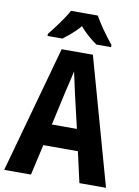

<svg xmlns="http://www.w3.org/2000/svg" viewBox="-100 -1093 774 1066"><g transform="rotate(10 287.0 -560.0)"><path d="M363 -1027H212C191 -987 140 -918 108 -879V-867H192C216 -886 256 -916 287 -954C316 -917 356 -887 383 -867H466V-879C429 -925 387 -983 363 -1027ZM424 -93H574L374 -808H198L0 -93H151L190 -266H385ZM314 -576 358 -387H217L259 -577C265 -605 281 -666 287 -699C295 -661 304 -621 314 -576Z"/></g></svg>

Font: Noto Sans Kannada UI Condensed
Style: Bold
Weight: 700
Width: 3
Designer: Jelle Bosma - Monotype Design Team
Foundry: Monotype Imaging Inc.
Version: Version 2.005